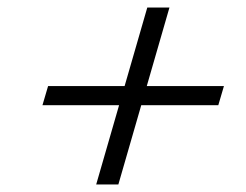

<svg xmlns="http://www.w3.org/2000/svg" viewBox="-20 -581 654 511"><path d="M372 -561H431L295 -90H236ZM93 -301 108 -352H576L561 -301Z"/></svg>

Font: Intel One Mono Light
Style: Italic
Weight: 300
Italic angle: -16°
Monospace: yes
Designer: Fred Shallcrass
Foundry: Frere-Jones Type LLC
Version: Version 1.004